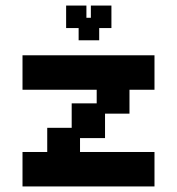

<svg xmlns="http://www.w3.org/2000/svg" viewBox="-20 -660 637 691"><path d="M61 11V-113H150V-200H238V-288H328V-337H61V-461H536V-337H446V-251H358V-163H268V-113H536V11ZM263 -515V-559H218V-640H291V-596H307V-640H381V-559H337V-515Z"/></svg>

Font: Pixelify Sans SemiBold
Style: Regular
Weight: 600
Designer: Stefie Justprince
Foundry: Typecalism Foundryline
Version: Version 1.000